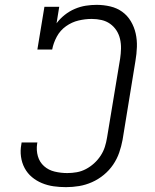

<svg xmlns="http://www.w3.org/2000/svg" viewBox="-20 -763 640 791"><path d="M252 8Q226 8 201 4.5Q176 1 153 -8.5Q130 -18 111.5 -33.5Q93 -49 81.5 -70.5Q70 -92 66.5 -117.5Q63 -143 68 -169L69 -176H134L133 -171Q129 -144 136 -119.5Q143 -95 161.5 -78.5Q180 -62 205.5 -56Q231 -50 257 -50Q277 -50 296.5 -53.5Q316 -57 334 -66.5Q352 -76 367.5 -90Q383 -104 394.5 -121.5Q406 -139 412 -158Q418 -177 421 -196L475 -522Q478 -542 478.5 -562.5Q479 -583 474.5 -602.5Q470 -622 459.5 -638Q449 -654 433.5 -665Q418 -676 398.5 -680.5Q379 -685 358 -685Q331 -685 303.5 -678.5Q276 -672 252 -655Q228 -638 214 -612Q200 -586 195 -559H134L163 -735H224L213 -667Q227 -686 246.5 -701.5Q266 -717 288.5 -726.5Q311 -736 333.5 -739.5Q356 -743 378 -743Q407 -743 434.5 -736.5Q462 -730 483.5 -714.5Q505 -699 519 -675.5Q533 -652 539 -625Q545 -598 544 -569.5Q543 -541 538 -512L485 -187Q480 -160 471 -134Q462 -108 446 -84.5Q430 -61 407.5 -42.5Q385 -24 359 -12.5Q333 -1 306 3.5Q279 8 252 8Z"/></svg>

Font: Iosevka HT Light Extended
Style: Italic
Weight: 300
Width: 7
Italic angle: -9°
Monospace: yes
Designer: Belleve Invis
Foundry: Belleve Invis
Version: Version 32.3.0; ttfautohint (v1.8.4)